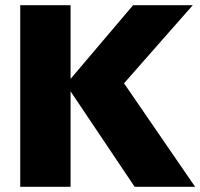

<svg xmlns="http://www.w3.org/2000/svg" viewBox="-20 -720 772 740"><path d="M252 -700H58V0H252V-368L499 0H732L458 -399L723 -700H493L252 -416Z"/></svg>

Font: Geom Black
Style: Bold
Weight: 900
Version: Version 1.102